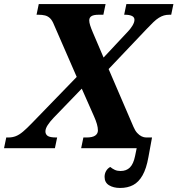

<svg xmlns="http://www.w3.org/2000/svg" viewBox="-62 -734 879 951"><path d="M533 197Q500 197 478 183.5Q456 170 456 142Q456 126 463.5 113Q471 100 484 93Q495 102 507 107.5Q519 113 535 113Q564 113 581.5 95.5Q599 78 607 39L615 0H340L351 -53H366Q396 -53 409.5 -62.5Q423 -72 423 -88Q423 -102 418 -119.5Q413 -137 404 -157L343 -295L203 -150Q185 -131 174 -114Q163 -97 163 -83Q163 -69 174 -61Q185 -53 218 -53H221L210 0H-42L-31 -53H-21Q-1 -53 16 -59.5Q33 -66 52 -82Q71 -98 97 -125L318 -353L206 -610Q197 -633 186 -643.5Q175 -654 161 -657.5Q147 -661 128 -661H119L130 -714H461L450 -661H427Q402 -661 391 -654Q380 -647 380 -633Q380 -623 384.5 -608.5Q389 -594 398 -573L451 -449L569 -575Q583 -589 593.5 -606Q604 -623 604 -636Q604 -649 591.5 -655Q579 -661 556 -661H553L564 -714H797L786 -661H777Q762 -661 750 -657.5Q738 -654 725 -646Q712 -638 697.5 -624Q683 -610 664 -590L476 -392L599 -106Q607 -87 617.5 -75.5Q628 -64 639.5 -58.5Q651 -53 662 -53H691L673 45Q663 101 644 134.5Q625 168 597.5 182.5Q570 197 533 197Z"/></svg>

Font: Noto Serif
Style: Italic
Weight: 400
Italic angle: -12°
Designer: Monotype Design Team
Foundry: Monotype Imaging Inc.
Version: Version 2.013